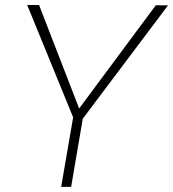

<svg xmlns="http://www.w3.org/2000/svg" viewBox="-20 -731 677 751"><path d="M132.8 -711.4 289.6 -306.6 589.4 -710.4 637.2 -710 303.7 -266.6 258.3 0H219.2L266.1 -272L86.4 -711.4Z"/></svg>

Font: Roboto ExtraLight
Style: Italic
Weight: 250
Designer: Christian Robertson
Foundry: Google
Version: Version 3.009; 2024